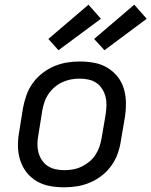

<svg xmlns="http://www.w3.org/2000/svg" viewBox="-20 -790 645 818"><path d="M254 8Q222 8 192 2.5Q162 -3 136.5 -18Q111 -33 93 -56Q75 -79 66 -107.5Q57 -136 56.5 -167Q56 -198 62 -230L78 -330Q83 -357 92.5 -384Q102 -411 119 -435Q136 -459 159.5 -477.5Q183 -496 210 -507.5Q237 -519 264.5 -523.5Q292 -528 319 -528Q351 -528 381 -522.5Q411 -517 436.5 -502Q462 -487 480.5 -464Q499 -441 507.5 -412.5Q516 -384 516.5 -353Q517 -322 512 -290L495 -190Q491 -163 481.5 -136Q472 -109 455 -85Q438 -61 414.5 -42.5Q391 -24 364 -12.5Q337 -1 309 3.5Q281 8 254 8ZM254 -65Q273 -65 292 -68.5Q311 -72 328.5 -80.5Q346 -89 361.5 -102Q377 -115 387.5 -131.5Q398 -148 404 -166Q410 -184 413 -202L430 -302Q433 -322 433.5 -341Q434 -360 429.5 -378Q425 -396 415 -411.5Q405 -427 390.5 -437Q376 -447 357 -451Q338 -455 319 -455Q300 -455 281.5 -451.5Q263 -448 245 -439.5Q227 -431 212 -418Q197 -405 186 -388.5Q175 -372 169 -354Q163 -336 160 -318L144 -218Q140 -198 139.5 -179Q139 -160 143.5 -142Q148 -124 158 -108.5Q168 -93 183 -83Q198 -73 216.5 -69Q235 -65 254 -65ZM425 -576 381 -624 552 -770 605 -710ZM229 -576 186 -624 357 -770 410 -710Z"/></svg>

Font: Iosevka Custom Oblique
Style: Regular
Weight: 400
Italic angle: -9°
Designer: Belleve Invis
Foundry: Belleve Invis
Version: Version 27.0.1